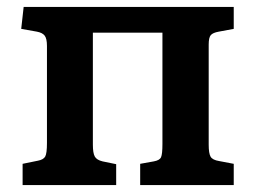

<svg xmlns="http://www.w3.org/2000/svg" viewBox="-20 -532 733 552"><path d="M45 0V-61L89 -70Q105 -73 110 -82Q115 -91 115 -121V-400Q115 -421 108.5 -429.5Q102 -438 86 -441L41 -449L48 -512H652V-449L609 -441Q592 -438 586 -431Q580 -424 580 -404V-116Q580 -91 585.5 -81.5Q591 -72 610 -69L652 -61V0H383V-61L422 -68Q439 -71 443 -80Q447 -89 447 -118V-438H247V-116Q247 -92 252.5 -82Q258 -72 275 -68L314 -60V0Z"/></svg>

Font: Literata 12pt SemiBold
Style: Regular
Weight: 600
Designer: Latin by Veronika Burian and Jose Scaglione. Greek by Irene Vlachou. Cyrillic by Vera Evstafieva.
Foundry: TypeTogether
Version: Version 3.002